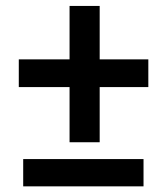

<svg xmlns="http://www.w3.org/2000/svg" viewBox="-20 -644 576 663"><path d="M492.2 -439V-343.3H324.2V-152.8H220.2V-343.3H44.9V-439H220.2V-623.5H324.2V-439ZM475.6 -94.7V-0.5H60.1V-94.7Z"/></svg>

Font: Vazirmatn RD UI Medium
Style: Regular
Weight: 500
Designer: Saber Rastikerdar
Foundry: Saber Rastikerdar
Version: Version 33.003